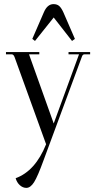

<svg xmlns="http://www.w3.org/2000/svg" viewBox="-20 -685 467 933"><path d="M150 -486 137 -496 193 -625Q210 -665 240 -665Q257 -665 267.5 -656Q278 -647 288 -625L344 -496L330 -486L241 -600ZM108 228Q91 228 76.5 215Q62 202 56 181Q152 146 204 16L51 -407Q46 -421 37 -421H9V-432H171V-421H121L241 -85L364 -421H313V-432H418V-421H390Q381 -421 377 -407L192 93Q163 173 145.5 200.5Q128 228 108 228Z"/></svg>

Font: Arapey Regular-Display
Style: Regular
Weight: 400
Designer: Eduardo Rodriguez Tunni
Foundry: Eduardo Rodriguez Tunni
Version: Version 4.000